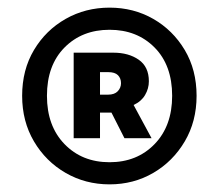

<svg xmlns="http://www.w3.org/2000/svg" viewBox="-20 -838 575 503"><path d="M267 -355Q204 -355 152 -385Q100 -415 69 -467.5Q38 -520 38 -587Q38 -655 69 -707Q100 -759 152 -788.5Q204 -818 267 -818Q330 -818 381.5 -788.5Q433 -759 464 -707Q495 -655 495 -587Q495 -520 464 -467.5Q433 -415 381.5 -385Q330 -355 267 -355ZM267 -413Q339 -413 385 -460.5Q431 -508 431 -587Q431 -667 385 -713.5Q339 -760 267 -760Q195 -760 149 -713.5Q103 -667 103 -587Q103 -508 149 -460.5Q195 -413 267 -413ZM173 -476V-700H277Q317 -700 343.5 -681.5Q370 -663 370 -625Q370 -606 360 -589Q350 -572 330 -563L377 -476H306L272 -543H242V-476ZM242 -590H263Q280 -590 288.5 -599Q297 -608 297 -620Q297 -633 289 -641Q281 -649 264 -649H242Z"/></svg>

Font: Source Han Sans CN Heavy
Style: Regular
Weight: 900
Designer: Ryoko NISHIZUKA 西塚涼子 (kana, bopomofo & ideographs); Paul D. Hunt (Latin, Greek & Cyrillic); Sandoll Communications 산돌커뮤니
Foundry: Adobe
Version: Version 2.000;hotconv 1.0.107;makeotfexe 2.5.65593